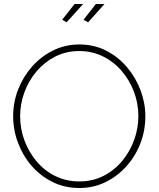

<svg xmlns="http://www.w3.org/2000/svg" viewBox="-20 -938 795 963"><path d="M378 5Q304 5 243 -25.5Q182 -56 138 -107Q94 -158 70 -222.5Q46 -287 46 -355Q46 -426 71.5 -490.5Q97 -555 142 -605.5Q187 -656 247.5 -685.5Q308 -715 378 -715Q452 -715 512.5 -684Q573 -653 617 -601Q661 -549 685 -485Q709 -421 709 -355Q709 -283 684 -218.5Q659 -154 613.5 -103.5Q568 -53 508 -24Q448 5 378 5ZM81 -355Q81 -291 103 -232.5Q125 -174 164.5 -127.5Q204 -81 258.5 -54.5Q313 -28 378 -28Q445 -28 499.5 -56Q554 -84 593 -131Q632 -178 653 -236.5Q674 -295 674 -355Q674 -419 652 -477.5Q630 -536 590 -582.5Q550 -629 495.5 -655.5Q441 -682 378 -682Q311 -682 256.5 -654Q202 -626 162.5 -579Q123 -532 102 -474Q81 -416 81 -355ZM314 -826 292 -839 354 -918H397ZM422 -826 399 -839 461 -918H504Z"/></svg>

Font: Raleway ExtraLight
Style: Regular
Weight: 200
Designer: Matt McInerney, Pablo Impallari, Rodrigo Fuenzalida
Foundry: Matt McInerney, Pablo Impallari, Rodrigo Fuenzalida
Version: Version 4.026